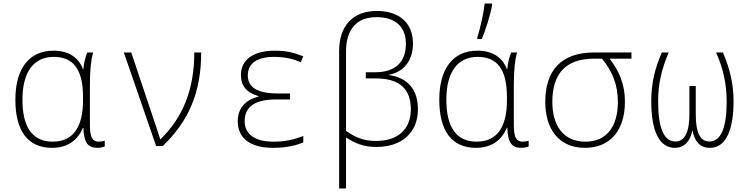

<svg xmlns="http://www.w3.org/2000/svg" viewBox="-20 -827 4240 1087"><path d="M275 10C371 10 424 -42 449 -103H452C455 -22 476 10 531 10C547 10 564 6 573 2V-30C563 -27 550 -25 538 -25C505 -25 489 -47 489 -119V-344C489 -430 495 -485 507 -530H474C463 -502 454 -468 452 -435H450C424 -504 367 -540 282 -540C147 -540 67 -441 67 -263C67 -85 138 10 275 10ZM279 -25C164 -25 107 -106 107 -263C107 -418 170 -505 284 -505C393 -505 450 -437 450 -278V-259C450 -115 399 -25 279 -25Z M864 0H901C1047 -140 1119 -302 1119 -530H1080C1080 -314 1011 -158 889 -39H887C882 -57 872 -84 866 -104L723 -530H681Z M1526 10C1604 10 1661 -5 1697 -21V-57C1648 -38 1598 -25 1527 -25C1419 -25 1365 -71 1365 -141C1365 -226 1429 -264 1543 -264H1622V-298H1552C1438 -298 1383 -332 1383 -400C1383 -468 1435 -505 1532 -505C1595 -505 1643 -492 1683 -475L1697 -508C1648 -528 1607 -540 1532 -540C1432 -540 1344 -500 1344 -402C1344 -345 1371 -304 1443 -283V-280C1367 -261 1326 -212 1326 -140C1326 -51 1389 10 1526 10Z M1900 -539V240H1939V-49C1993 -13 2043 5 2111 5C2257 5 2346 -78 2346 -208C2346 -324 2285 -387 2183 -402V-404C2269 -420 2318 -488 2318 -580C2318 -699 2239 -765 2113 -765C1976 -765 1900 -679 1900 -539ZM2109 -29C2038 -29 1990 -50 1939 -86V-535C1939 -662 2000 -730 2112 -730C2220 -730 2278 -674 2278 -579C2278 -472 2213 -418 2107 -418H2051V-383H2109C2247 -383 2306 -318 2306 -209C2306 -97 2235 -29 2109 -29Z M2682 -614V-606H2708C2729 -658 2756 -740 2766 -798V-807H2724C2717 -745 2698 -665 2682 -614ZM2675 10C2771 10 2824 -42 2849 -103H2852C2855 -22 2876 10 2931 10C2947 10 2964 6 2973 2V-30C2963 -27 2950 -25 2938 -25C2905 -25 2889 -47 2889 -119V-344C2889 -430 2895 -485 2907 -530H2874C2863 -502 2854 -468 2852 -435H2850C2824 -504 2767 -540 2682 -540C2547 -540 2467 -441 2467 -263C2467 -85 2538 10 2675 10ZM2679 -25C2564 -25 2507 -106 2507 -263C2507 -418 2570 -505 2684 -505C2793 -505 2850 -437 2850 -278V-259C2850 -115 2799 -25 2679 -25Z M3292 10C3437 10 3518 -92 3518 -251C3518 -352 3485 -425 3431 -495H3555V-530H3344C3157 -530 3067 -428 3067 -250C3067 -95 3145 10 3292 10ZM3294 -25C3167 -25 3107 -119 3107 -250C3107 -407 3180 -495 3344 -495H3388C3445 -425 3478 -352 3478 -250C3478 -111 3415 -25 3294 -25Z M3800 10C3852 10 3887 -25 3899 -86H3901C3913 -25 3944 10 3999 10C4098 10 4133 -109 4133 -254C4133 -356 4110 -443 4073 -530H4034C4074 -441 4094 -352 4094 -253C4094 -107 4063 -26 3996 -26C3943 -26 3919 -78 3919 -180V-340H3883V-180C3883 -78 3856 -26 3804 -26C3740 -26 3706 -99 3706 -254C3706 -353 3726 -437 3766 -530H3727C3688 -440 3667 -358 3667 -253C3667 -77 3717 10 3800 10Z"/></svg>

Font: Noto Sans Mono ExtraLight
Style: Regular
Weight: 200
Designer: Monotype Design Team
Foundry: Monotype Imaging Inc.
Version: Version 2.014